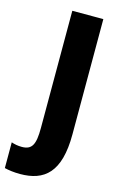

<svg xmlns="http://www.w3.org/2000/svg" viewBox="-205 -771 654 1052"><g transform="rotate(15 121.5 -245.0)"><path d="M22 224C160 224 244 156 244 -60V-714H68V-49C68 45 51 78 -7 78C-29 78 -49 74 -66 68V214C-41 220 -12 224 22 224Z"/></g></svg>

Font: Noto Sans Condensed Black
Style: Regular
Weight: 900
Width: 3
Designer: Monotype Design Team
Foundry: Monotype Imaging Inc.
Version: Version 2.013